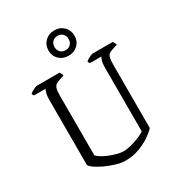

<svg xmlns="http://www.w3.org/2000/svg" viewBox="-220 -1102 1151 1242"><g transform="rotate(-30 355.5 -480.5)"><path d="M352 0Q321 0 283 -11.5Q245 -23 209 -39.5Q173 -56 148.5 -73.5Q124 -91 121 -103V-585Q121 -617 126 -636.5Q131 -656 137 -662H51Q49 -663 45.5 -668Q42 -673 42 -679Q46 -684 57.5 -690.5Q69 -697 80.5 -702Q92 -707 97 -707H266Q269 -703 273.5 -695.5Q278 -688 279 -678L239 -665Q224 -660 214 -652.5Q204 -645 199 -628Q194 -611 194 -578V-132Q204 -119 226 -106Q248 -93 275 -82.5Q302 -72 327.5 -65.5Q353 -59 371 -59Q397 -59 431 -68Q465 -77 495 -89.5Q525 -102 537 -113V-585Q537 -617 542.5 -636.5Q548 -656 553 -662H469Q466 -664 463 -668.5Q460 -673 459 -679Q464 -684 475 -690.5Q486 -697 497.5 -702Q509 -707 515 -707H664Q667 -703 671.5 -695.5Q676 -688 677 -678L636 -665Q620 -660 610.5 -652Q601 -644 597 -626Q593 -608 593 -573V-105Q576 -85 540.5 -60.5Q505 -36 456.5 -18Q408 0 352 0ZM373 -772Q331 -772 303.5 -798.5Q276 -825 276 -866Q276 -907 303.5 -934Q331 -961 373 -961Q415 -961 442.5 -934Q470 -907 470 -866Q470 -825 442.5 -798.5Q415 -772 373 -772ZM373 -813Q397 -813 411.5 -827.5Q426 -842 426 -866Q426 -890 411.5 -905Q397 -920 373 -920Q350 -920 335.5 -905Q321 -890 321 -866Q321 -842 335.5 -827.5Q350 -813 373 -813Z"/></g></svg>

Font: Texturina 72pt Light
Style: Regular
Weight: 300
Designer: Guillermo Torres Carreño
Foundry: Omnibus-Type
Version: Version 1.002; ttfautohint (v1.8.3)